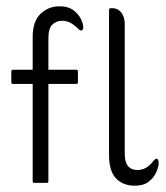

<svg xmlns="http://www.w3.org/2000/svg" viewBox="-20 -582 527 611"><path d="M84 -315H21Q16 -315 16 -321V-354Q16 -360 21 -360H84V-464Q84 -514 109 -538Q134 -562 170 -562Q197 -562 213.5 -549.5Q230 -537 237.5 -521.5Q245 -506 245 -495Q245 -485 238 -485Q234 -485 230 -489Q221 -499 207.5 -507.5Q194 -516 177 -516Q160 -516 147 -504Q134 -492 134 -461V-360H223Q228 -360 228 -354V-321Q228 -315 223 -315H134V-6Q134 0 129 0H89Q84 0 84 -6ZM409 9Q372 9 349.5 -14Q327 -37 327 -89V-549Q327 -556 332 -556H337Q355 -556 366 -542Q377 -528 377 -504V-92Q377 -41 418 -41Q447 -41 469 -71Q472 -73 473.5 -75Q475 -77 477 -77Q485 -77 485 -63Q485 -52 477.5 -34.5Q470 -17 453.5 -4Q437 9 409 9Z"/></svg>

Font: Zain Light
Style: Regular
Weight: 300
Designer: Zain,Boutros
Foundry: Mobile Telecommunications Company (Zain), 2024
Version: Version 1.51; ttfautohint (v1.8.4)